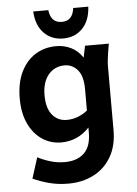

<svg xmlns="http://www.w3.org/2000/svg" viewBox="-61 -772 723 1014"><g transform="rotate(-5 301.0 -265.0)"><path d="M43 -274Q43 -357 71.5 -415Q100 -473 148.5 -503Q197 -533 259 -533Q301 -533 337.5 -515Q374 -497 398 -460L411 -522H537L529 -474Q526 -453 524 -436Q522 -419 522 -398V-65Q522 18 488 76.5Q454 135 394.5 165.5Q335 196 260 196Q205 196 157 183Q109 170 73 153L108 43Q139 59 175 70Q211 81 252 81Q316 81 353.5 46Q391 11 391 -65V-90Q329 -24 242 -24Q186 -24 141 -54Q96 -84 69.5 -140Q43 -196 43 -274ZM175 -280Q175 -211 204.5 -175.5Q234 -140 281 -140Q340 -140 391 -180V-293Q391 -363 363 -395.5Q335 -428 294 -428Q241 -428 208 -388.5Q175 -349 175 -280ZM154 -726H234Q242 -658 300 -658Q358 -658 366 -726H446Q442 -652 402 -611Q362 -570 300 -570Q238 -570 198 -611Q158 -652 154 -726Z"/></g></svg>

Font: Radio Canada SemiBold
Style: Regular
Weight: 600
Designer: Charles Daoud, Etienne Aubert Bonn, Alexandre Saumier Demers, Jacques Le Bailly
Foundry: Radio-Canada
Version: Version 2.104; ttfautohint (v1.8.4.7-5d5b);gftools[0.9.28.de